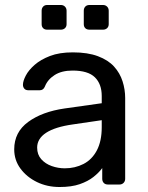

<svg xmlns="http://www.w3.org/2000/svg" viewBox="-20 -740 592 770"><path d="M219 10Q169 10 128 -10Q87 -30 62 -64Q37 -98 37 -141Q37 -210 93 -251Q149 -292 239 -305L388 -326V-355Q388 -403 360.5 -430Q333 -457 271 -457Q227 -457 199 -439Q171 -421 160 -393Q154 -378 139 -378H94Q83 -378 77.5 -384.5Q72 -391 72 -400Q72 -415 83.5 -437Q95 -459 119 -480Q143 -501 180.5 -515.5Q218 -530 272 -530Q332 -530 373 -514.5Q414 -499 437.5 -473Q461 -447 471.5 -414Q482 -381 482 -347V-23Q482 -13 475.5 -6.5Q469 0 459 0H413Q402 0 396 -6.5Q390 -13 390 -23V-66Q377 -48 355 -30.5Q333 -13 300 -1.5Q267 10 219 10ZM240 -65Q281 -65 315 -82.5Q349 -100 368.5 -137Q388 -174 388 -230V-258L272 -241Q201 -231 165 -207.5Q129 -184 129 -148Q129 -120 145.5 -101.5Q162 -83 187.5 -74Q213 -65 240 -65ZM339 -621Q328 -621 322 -627Q316 -633 316 -643V-697Q316 -707 322 -713.5Q328 -720 339 -720H393Q403 -720 409.5 -713.5Q416 -707 416 -697V-643Q416 -633 409.5 -627Q403 -621 393 -621ZM169 -621Q159 -621 153 -627Q147 -633 147 -643V-697Q147 -707 153 -713.5Q159 -720 169 -720H224Q234 -720 240.5 -713.5Q247 -707 247 -697V-643Q247 -633 240.5 -627Q234 -621 224 -621Z"/></svg>

Font: DVN-Rubik
Style: Regular
Weight: 400
Designer: Hubert and Fischer
Foundry: Hubert & Fischer
Version: Version 2.102